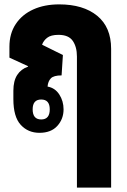

<svg xmlns="http://www.w3.org/2000/svg" viewBox="-20 -596 579 876"><path d="M331 260V-338Q331 -382 312 -409.5Q293 -437 247 -437Q212 -437 195 -423.5Q178 -410 172 -392L267 -345L261 -252Q225 -252 212 -238.5Q199 -225 197 -201Q231 -195 250.5 -165Q270 -135 270 -97Q270 -53 241.5 -21.5Q213 10 160 10Q108 10 74.5 -26.5Q41 -63 41 -144V-182Q41 -227 58.5 -254Q76 -281 108 -292V-294L23 -333V-383Q23 -443 52 -486.5Q81 -530 132 -553Q183 -576 250 -576Q360 -576 423.5 -524Q487 -472 487 -373V260ZM168 -51Q207 -51 207 -97Q207 -142 168 -142Q129 -142 129 -97Q129 -51 168 -51Z"/></svg>

Font: Noto Sans Thai Looped ExtraCondensed Black
Style: Regular
Weight: 900
Width: 2
Designer: Sasikarn Vongin, Ben Mitchell
Foundry: The Fontpad Ltd
Version: Version 1.001; ttfautohint (v1.8.4.7-5d5b)